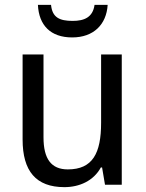

<svg xmlns="http://www.w3.org/2000/svg" viewBox="-20 -760 599 790"><path d="M423 -740H369C362 -689 327 -674 279 -674C225 -674 195 -688 190 -740H136C140 -656 188 -606 277 -606C365 -606 418 -659 423 -740ZM481 -536H396V-255C396 -129 361 -63 259 -63C191 -63 159 -106 159 -195V-536H73V-186C73 -56 128 10 245 10C307 10 365 -16 395 -71H400L412 0H481Z"/></svg>

Font: Noto Sans Devanagari UI SemiCondensed
Style: Regular
Weight: 400
Width: 4
Designer: Jelle Bosma - Monotype Design Team
Foundry: Monotype Imaging Inc.
Version: Version 2.004